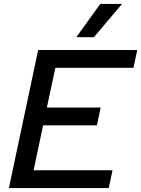

<svg xmlns="http://www.w3.org/2000/svg" viewBox="-20 -951 714 971"><path d="M173 -698H674L655 -608H260L217 -407H489L470 -317H198L150 -90H549L530 0H25ZM487 -931H597L455 -763H366Z"/></svg>

Font: Azeret Mono
Style: Italic
Weight: 400
Italic angle: -12°
Designer: Martin Vácha
Foundry: Displaay
Version: Version 1.000; Glyphs 3.0.3, build 3074